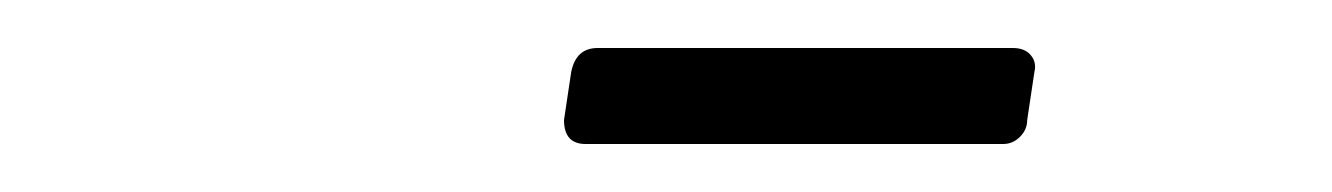

<svg xmlns="http://www.w3.org/2000/svg" viewBox="-20 -659 555 80"><path d="M215 -609 218 -629Q220 -639 229 -639H402Q407 -639 409.5 -636Q412 -633 411 -629L408 -609Q408 -605 405 -602Q402 -599 398 -599H224Q215 -599 215 -609Z"/></svg>

Font: Barlow Condensed Light
Style: Italic
Weight: 300
Width: 3
Italic angle: -7°
Designer: Jeremy Tribby
Foundry: Tribby Type
Version: Version 1.408